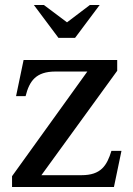

<svg xmlns="http://www.w3.org/2000/svg" viewBox="-20 -745 531 765"><path d="M447 -463V-506H74L44 -362H82C97 -422 123 -460 201 -460H328L28 -43V0H434L464 -144H424C406 -85 382 -47 305 -47H145ZM115 -725 213 -594H279L377 -725H338L247 -656L155 -725Z"/></svg>

Font: LT Superior Serif Medium
Style: Regular
Weight: 500
Designer: Daniel Lyons
Foundry: LyonsType
Version: Version 2.120;FEAKit 1.0